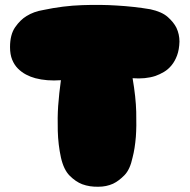

<svg xmlns="http://www.w3.org/2000/svg" viewBox="-20 -735 757 766"><path d="M223 -415Q166 -411 121 -423Q102 -428 84 -437.5Q66 -447 51.5 -461.5Q37 -476 28.5 -497Q20 -518 20 -547Q20 -597 40.5 -626.5Q61 -656 86 -671Q115 -689 152 -695Q232 -712 308 -714.5Q384 -717 445 -713Q515 -709 580 -698Q626 -688 649.5 -667Q673 -646 684 -624Q696 -598 696 -569Q695 -537 686.5 -514Q678 -491 664.5 -474.5Q651 -458 634 -448Q617 -438 600 -432Q560 -419 509 -423Q522 -347 523.5 -288.5Q525 -230 522 -189Q518 -141 509 -107Q499 -59 476.5 -36Q454 -13 431 -2Q404 10 373 10Q338 11 308 0Q282 -10 258 -34Q234 -58 223 -107Q212 -158 210.5 -212.5Q209 -267 212 -312Q216 -365 223 -415Z"/></svg>

Font: Sniglet
Style: ExtraBold
Weight: 800
Version: Version 2.000; ttfautohint (v0.95) -l 8 -r 50 -G 200 -x 14 -